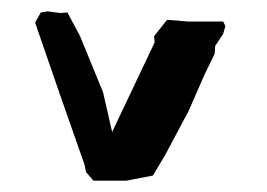

<svg xmlns="http://www.w3.org/2000/svg" viewBox="-20 -400 472 339"><path d="M378 -354 374 -362H312L275 -365L252 -336L253 -325L178 -167L162 -237L121 -337L99 -378L87 -377L64 -380L52 -378L42 -360L89 -224L129 -110L132 -96L145 -81H203L250 -90L272 -127L313 -204L341 -268L359 -305L360 -319L374 -340Z"/></svg>

Font: Dokdo
Style: Regular
Weight: 400
Version: Version 2.00